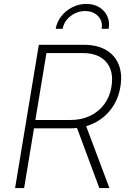

<svg xmlns="http://www.w3.org/2000/svg" viewBox="-20 -955 662 975"><path d="M56.6 0 177.2 -727.5H405.3Q474.1 -727.5 519.3 -700.7Q564.5 -673.8 583.3 -625.7Q602.1 -577.6 591.3 -514.2Q581.1 -451.7 546.4 -404.1Q511.7 -356.4 457.8 -329.8Q403.8 -303.2 335 -303.2H131.8L139.2 -345.7H338.4Q393.6 -345.7 437.3 -366.5Q481 -387.2 509.3 -425.3Q537.6 -463.4 545.9 -514.2Q559.1 -592.8 520.3 -639.2Q481.4 -685.5 399.4 -685.5H215.8L102.5 0ZM484.4 0 361.8 -330.1H411.6L535.6 0ZM418.5 -935.1Q456.5 -935.1 484.1 -918.2Q511.7 -901.4 524.9 -872.8Q538.1 -844.2 531.7 -808.6H496.1Q502.9 -847.2 478 -873Q453.1 -898.9 412.6 -898.9Q371.6 -898.9 338.1 -873Q304.7 -847.2 298.3 -808.6H262.7Q269 -844.2 291.5 -872.8Q314 -901.4 347.2 -918.2Q380.4 -935.1 418.5 -935.1Z"/></svg>

Font: Inter 16pt ExtraLight
Style: Italic
Weight: 250
Italic angle: -9.3988°
Version: Version 4.001;git-66647c0bb